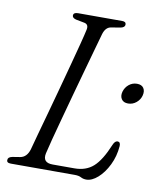

<svg xmlns="http://www.w3.org/2000/svg" viewBox="-81 -765 703 841"><g transform="rotate(10 270.5 -344.0)"><path d="M306.5 0H22.5Q2.5 0 4.5 -14Q4.5 -26 24 -30L58 -35.5Q87 -40.5 98 -77Q105 -103.5 117.2 -148Q129.5 -192.5 144.8 -247.5Q160 -302.5 175.8 -360.8Q191.5 -419 206 -473Q220.5 -527 231.5 -569.5Q242.5 -612 247.5 -635.5Q252.5 -659 233 -663.5L194 -671Q177.5 -675.5 177.5 -686Q177.5 -700 198 -700H394.5Q411.5 -700 411.5 -687Q411.5 -674.5 393 -670.5L350.5 -663.5Q327 -659.5 317.5 -628Q310.5 -603.5 298.2 -559.2Q286 -515 270.5 -460Q255 -405 239 -346.2Q223 -287.5 208.2 -233.2Q193.5 -179 182.2 -136.2Q171 -93.5 166 -71Q157 -28 203.5 -28H300.5Q351.5 -28 384.2 -57.2Q417 -86.5 446.5 -158Q454.5 -177 466 -177Q479.5 -177 478.5 -158.5Q475 -112.5 456 -73.8Q437 -35 410.8 -11.8Q384.5 11.5 359.5 11.5Q346 11.5 335.5 5.8Q325 0 306.5 0ZM482 -348.5Q461.5 -348.5 452.8 -361.8Q444 -375 449 -394.5Q454.5 -414.5 470.2 -427.5Q486 -440.5 506.5 -440.5Q527 -440.5 535.8 -427.5Q544.5 -414.5 539.5 -394.5Q534.5 -375 518.5 -361.8Q502.5 -348.5 482 -348.5Z"/></g></svg>

Font: Fraunces 72pt Soft Light
Style: Italic
Weight: 300
Italic angle: -16°
Version: Version 1.000;[b76b70a41]